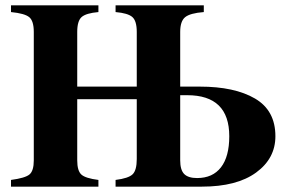

<svg xmlns="http://www.w3.org/2000/svg" viewBox="-20 -696 1094 716"><path d="M490 -103V-326H268V-98Q268 -59 283.5 -45Q299 -31 347 -25V0H21V-25Q74 -32 90 -45.5Q106 -59 106 -98V-577Q106 -618 89 -632Q72 -646 21 -651V-676H347V-651Q301 -647 284.5 -632.5Q268 -618 268 -577V-373H490V-577Q490 -618 473.5 -632.5Q457 -647 411 -651V-676H740V-651Q689 -647 670.5 -632Q652 -617 652 -577V-373H725Q855 -373 931 -328.5Q1007 -284 1007 -188Q1007 -105 935 -52.5Q863 0 733 0H411V-25Q459 -31 474.5 -46Q490 -61 490 -103ZM652 -341V-98Q652 -62 667 -47Q682 -32 715 -32Q773 -32 804 -72Q835 -112 835 -188Q835 -341 678 -341Z"/></svg>

Font: STIX MathJax Alphabets
Style: Bold
Weight: 700
Designer: MicroPress Inc., with final additions and corrections provided by Coen Hoffman, Elsevier (retired)
Version: Version 1.1.1